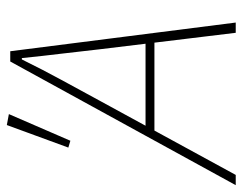

<svg xmlns="http://www.w3.org/2000/svg" viewBox="-136 -616 710 562"><g transform="rotate(-90 219.0 -335.0)"><path d="M-42 0 320 -660H350L434 0H404L356 -396Q350 -452 343 -509Q336 -566 330 -626H326Q296 -565 266 -510Q236 -455 204 -396L-12 0ZM104 -238 112 -264H392L386 -238ZM88 -484 68 -490 134 -670 166 -664Z"/></g></svg>

Font: Source Sans Variable
Style: Italic
Weight: 200
Italic angle: -11°
Designer: Paul D. Hunt
Foundry: Adobe Systems Incorporated
Version: Version 3.006;hotconv 1.0.111;makeotfexe 2.5.65597